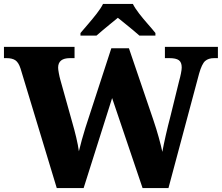

<svg xmlns="http://www.w3.org/2000/svg" viewBox="-23 -951 1122 971"><path d="M81 -604Q71 -635 55 -646Q39 -657 10 -657H-3V-714H354V-657H331Q271 -657 271 -609Q271 -600 274.5 -581Q278 -562 282 -548L343 -330Q353 -296 362.5 -256Q372 -216 376 -186Q383 -216 391 -244Q399 -272 409 -305L540 -707H629L752 -346Q768 -299 780 -255.5Q792 -212 798 -183Q804 -217 815.5 -267.5Q827 -318 839 -363L883 -542Q888 -559 892 -579Q896 -599 896 -610Q896 -636 881.5 -646.5Q867 -657 834 -657H811V-714H1079V-657H1060Q1031 -657 1014.5 -642.5Q998 -628 984 -579L829 0H698L544 -455L400 0H264ZM384 -784Q400 -803 422.5 -829Q445 -855 466 -882Q487 -909 498 -931H649Q660 -909 681 -882Q702 -855 725 -829Q748 -803 763 -784V-771H682Q670 -782 650 -798.5Q630 -815 609 -832Q588 -849 573 -861Q558 -849 537.5 -832Q517 -815 497 -798.5Q477 -782 465 -771H384Z"/></svg>

Font: Noto Serif Tamil ExtraBold
Style: Italic
Weight: 800
Italic angle: -12°
Designer: Indian Type Foundry, Tom Grace, and the Monotype Design Team
Foundry: Monotype Imaging Inc.
Version: Version 2.003; ttfautohint (v1.8.4.7-5d5b)